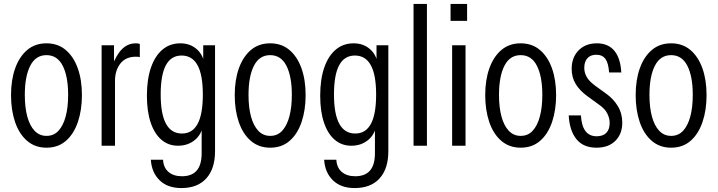

<svg xmlns="http://www.w3.org/2000/svg" viewBox="-20 -740 3644 975"><path d="M216 10Q158 10 117.5 -25Q77 -60 56.5 -120.5Q36 -181 36 -257Q36 -334 57 -393Q78 -452 118 -486Q158 -520 216 -520Q274 -520 314 -486Q354 -452 375 -393Q396 -334 396 -257Q396 -181 375.5 -120.5Q355 -60 315 -25Q275 10 216 10ZM216 -50Q253 -50 277 -76Q301 -102 313.5 -148.5Q326 -195 326 -258Q326 -352 298.5 -406Q271 -460 216 -460Q161 -460 133.5 -406Q106 -352 106 -258Q106 -195 118.5 -148.5Q131 -102 155.5 -76Q180 -50 216 -50Z M496 0V-510H559V-404H564V0ZM564 -330 548 -401Q570 -461 599.5 -490.5Q629 -520 670 -520Q681 -520 690 -517V-450Q687 -451 681.5 -451.5Q676 -452 670 -452Q618 -452 591 -417Q564 -382 564 -330Z M901 215Q831 215 790.5 175.5Q750 136 746 71H808Q810 111 835.5 133Q861 155 904 155Q954 155 979 126Q1004 97 1004 38V-110L1011 -109Q1006 -60 970.5 -30Q935 0 884 0Q835 0 799.5 -30.5Q764 -61 745 -118Q726 -175 726 -254Q726 -337 746.5 -396.5Q767 -456 805 -488Q843 -520 896 -520Q946 -520 980 -489.5Q1014 -459 1019 -408H1012V-510H1072V28Q1072 117 1027.5 166Q983 215 901 215ZM904 -62Q957 -62 983.5 -111Q1010 -160 1010 -260Q1010 -360 983 -409Q956 -458 902 -458Q849 -458 822.5 -409Q796 -360 796 -260Q796 -161 823 -111.5Q850 -62 904 -62Z M1352 10Q1294 10 1253.5 -25Q1213 -60 1192.5 -120.5Q1172 -181 1172 -257Q1172 -334 1193 -393Q1214 -452 1254 -486Q1294 -520 1352 -520Q1410 -520 1450 -486Q1490 -452 1511 -393Q1532 -334 1532 -257Q1532 -181 1511.5 -120.5Q1491 -60 1451 -25Q1411 10 1352 10ZM1352 -50Q1389 -50 1413 -76Q1437 -102 1449.5 -148.5Q1462 -195 1462 -258Q1462 -352 1434.5 -406Q1407 -460 1352 -460Q1297 -460 1269.5 -406Q1242 -352 1242 -258Q1242 -195 1254.5 -148.5Q1267 -102 1291.5 -76Q1316 -50 1352 -50Z M1781 215Q1711 215 1670.5 175.5Q1630 136 1626 71H1688Q1690 111 1715.5 133Q1741 155 1784 155Q1834 155 1859 126Q1884 97 1884 38V-110L1891 -109Q1886 -60 1850.5 -30Q1815 0 1764 0Q1715 0 1679.5 -30.5Q1644 -61 1625 -118Q1606 -175 1606 -254Q1606 -337 1626.5 -396.5Q1647 -456 1685 -488Q1723 -520 1776 -520Q1826 -520 1860 -489.5Q1894 -459 1899 -408H1892V-510H1952V28Q1952 117 1907.5 166Q1863 215 1781 215ZM1784 -62Q1837 -62 1863.5 -111Q1890 -160 1890 -260Q1890 -360 1863 -409Q1836 -458 1782 -458Q1729 -458 1702.5 -409Q1676 -360 1676 -260Q1676 -161 1703 -111.5Q1730 -62 1784 -62Z M2080 0V-720H2148V0Z M2276 0V-510H2344V0ZM2268 -634V-720H2352V-634Z M2624 10Q2566 10 2525.5 -25Q2485 -60 2464.5 -120.5Q2444 -181 2444 -257Q2444 -334 2465 -393Q2486 -452 2526 -486Q2566 -520 2624 -520Q2682 -520 2722 -486Q2762 -452 2783 -393Q2804 -334 2804 -257Q2804 -181 2783.5 -120.5Q2763 -60 2723 -25Q2683 10 2624 10ZM2624 -50Q2661 -50 2685 -76Q2709 -102 2721.5 -148.5Q2734 -195 2734 -258Q2734 -352 2706.5 -406Q2679 -460 2624 -460Q2569 -460 2541.5 -406Q2514 -352 2514 -258Q2514 -195 2526.5 -148.5Q2539 -102 2563.5 -76Q2588 -50 2624 -50Z M3009 10Q2942 10 2907 -33.5Q2872 -77 2868 -154H2930Q2933 -101 2953 -74.5Q2973 -48 3010 -48Q3042 -48 3059 -65.5Q3076 -83 3076 -116Q3076 -139 3064 -163.5Q3052 -188 3020 -210L2962 -252Q2925 -279 2904 -312.5Q2883 -346 2883 -391Q2883 -448 2918 -484Q2953 -520 3011 -520Q3068 -520 3099.5 -482.5Q3131 -445 3135 -372H3073Q3070 -419 3054.5 -440.5Q3039 -462 3008 -462Q2979 -462 2963 -444.5Q2947 -427 2947 -395Q2947 -372 2959 -350Q2971 -328 3002 -305L3060 -263Q3095 -238 3117.5 -201Q3140 -164 3140 -117Q3140 -60 3105 -25Q3070 10 3009 10Z M3388 10Q3330 10 3289.5 -25Q3249 -60 3228.5 -120.5Q3208 -181 3208 -257Q3208 -334 3229 -393Q3250 -452 3290 -486Q3330 -520 3388 -520Q3446 -520 3486 -486Q3526 -452 3547 -393Q3568 -334 3568 -257Q3568 -181 3547.5 -120.5Q3527 -60 3487 -25Q3447 10 3388 10ZM3388 -50Q3425 -50 3449 -76Q3473 -102 3485.5 -148.5Q3498 -195 3498 -258Q3498 -352 3470.5 -406Q3443 -460 3388 -460Q3333 -460 3305.5 -406Q3278 -352 3278 -258Q3278 -195 3290.5 -148.5Q3303 -102 3327.5 -76Q3352 -50 3388 -50Z"/></svg>

Font: Instrument Sans Condensed
Style: Regular
Weight: 400
Width: 3
Designer: Rodrigo Fuenzalida
Foundry: fragTYPE
Version: Version 1.000;gftools[0.9.28]